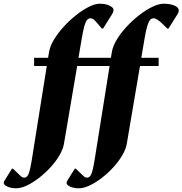

<svg xmlns="http://www.w3.org/2000/svg" viewBox="-143 -770 979 1030"><path d="M-56 240Q-84 240 -103.5 231Q-123 222 -123 211Q-123 205 -117 196L-79 135H-73L-38 169Q-31 176 -25.5 179.5Q-20 183 -12 183Q1 183 9.5 165Q18 147 28 85L108 -416H40V-460H115L120 -490Q125 -522 146.5 -557.5Q168 -593 199 -627Q230 -661 265.5 -689Q301 -717 334 -733.5Q367 -750 392 -750Q422 -750 442 -741Q456 -734 461 -728.5Q466 -723 466 -715Q466 -707 459 -695L410 -617H403L382 -642Q367 -660 359 -666Q351 -672 343 -672Q333 -672 325 -664Q317 -656 310 -632Q303 -608 295 -560L278 -460H452L457 -490Q462 -522 483.5 -557.5Q505 -593 536.5 -627Q568 -661 604 -689Q640 -717 674.5 -733.5Q709 -750 735 -750Q768 -750 791 -741Q816 -731 816 -713Q816 -704 810 -695L761 -617H754L733 -638Q699 -672 681 -672Q671 -672 663 -664Q655 -656 647.5 -632Q640 -608 632 -560L615 -460H708V-416H608L537 2Q532 31 512.5 64Q493 97 464.5 128Q436 159 403 184.5Q370 210 338 225Q306 240 281 240Q252 240 233 231Q214 222 214 211Q214 205 220 196L258 135H264L299 169Q306 176 311.5 179.5Q317 183 325 183Q338 183 346.5 165Q355 147 365 85L445 -416H271L200 2Q195 31 175.5 64Q156 97 127.5 128Q99 159 66 184.5Q33 210 1.5 225Q-30 240 -56 240Z"/></svg>

Font: Spectral ExtraBold
Style: Italic
Weight: 800
Italic angle: -10°
Designer: Jean-Baptiste Levee
Foundry: Production Type
Version: Version 2.001